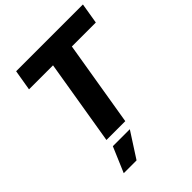

<svg xmlns="http://www.w3.org/2000/svg" viewBox="-262 -870 1242 1242"><g transform="rotate(-45 359.0 -249.0)"><path d="M83 -585.9 106.9 -727.5H717.8L694.3 -585.9H475.1L377.9 0H205.6L302.7 -585.9ZM132.8 231 206.5 57.6H361.8L250 231Z"/></g></svg>

Font: Inter 16pt ExtraBold
Style: Italic
Weight: 800
Italic angle: -9.3988°
Version: Version 4.001;git-66647c0bb